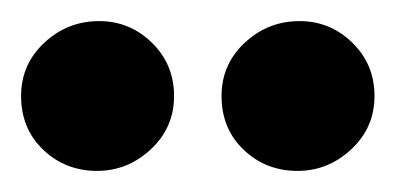

<svg xmlns="http://www.w3.org/2000/svg" viewBox="-46 -682 375 182"><path d="M236 -520Q206 -520 185 -540Q164 -560 164 -591Q164 -621 186 -641.5Q208 -662 238 -662Q267 -662 288 -641.5Q309 -621 309 -591Q309 -561 287 -540.5Q265 -520 236 -520ZM46 -520Q16 -520 -5 -540Q-26 -560 -26 -591Q-26 -621 -4 -641.5Q18 -662 48 -662Q77 -662 98 -641.5Q119 -621 119 -591Q119 -561 97 -540.5Q75 -520 46 -520Z"/></svg>

Font: Overlock
Style: Bold
Weight: 700
Designer: Dario Muhafara
Foundry: Dario Manuel Muhafara
Version: Version 1.002